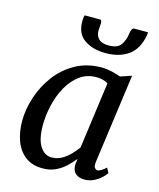

<svg xmlns="http://www.w3.org/2000/svg" viewBox="-120 -889 813 984"><g transform="rotate(15 286.5 -397.0)"><path d="M456 -93.5Q453 -70 459.8 -61.5Q466.5 -53 475 -53Q490 -53 519 -79.5L533 -53.5Q529 -46.5 513.8 -31.2Q498.5 -16 474.8 -3Q451 10 421 10Q392.5 10 374.8 -5Q357 -20 357.5 -53.5L361.5 -83.5Q343.5 -61 320.8 -39.5Q298 -18 268.2 -4Q238.5 10 200 10Q144.5 10 108.2 -17.5Q72 -45 54.2 -92.2Q36.5 -139.5 36.5 -198Q36.5 -260 57.8 -325Q79 -390 120.2 -445.2Q161.5 -500.5 222.2 -534.2Q283 -568 361.5 -568Q384.5 -568 412.8 -561.8Q441 -555.5 462 -547.5L521 -567.5ZM409 -497Q382.5 -513 347 -513Q296.5 -513 258.8 -485.2Q221 -457.5 195.5 -411.8Q170 -366 157.2 -311.2Q144.5 -256.5 144.5 -203.5Q144.5 -131.5 168.2 -93.8Q192 -56 230 -56Q260 -56 284.8 -70.5Q309.5 -85 328.5 -105.2Q347.5 -125.5 361 -143.5ZM286.5 -803.5Q293.5 -803.5 295.2 -797.8Q297 -792 297 -784Q297 -775 295.8 -765Q294.5 -755 294.5 -746.5Q294.5 -719 311.2 -702.5Q328 -686 364 -686Q411.5 -686 429 -711.5Q446.5 -737 451 -772Q452.5 -783.5 456.5 -793.5Q460.5 -803.5 469.5 -803.5H542Q542 -800 541.8 -796.5Q541.5 -793 541 -788.5Q527.5 -712.5 479.8 -678.2Q432 -644 358.5 -644Q291.5 -644 246.8 -674.2Q202 -704.5 202 -770.5Q202 -778.5 202.8 -786.8Q203.5 -795 206 -803.5Z"/></g></svg>

Font: Merriweather
Style: Italic
Weight: 400
Italic angle: -7.8°
Designer: Eben Sorkin
Foundry: Eben Sorkin
Version: Version 2.100